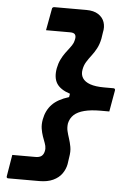

<svg xmlns="http://www.w3.org/2000/svg" viewBox="-61 -806 721 1013"><g transform="rotate(5 300.0 -299.5)"><path d="M226 -440Q231 -466 241 -486.5Q251 -507 263 -523.5Q275 -540 286 -554Q297 -568 303 -581Q305 -586 306.5 -591.5Q308 -597 309 -602Q312 -618 305.5 -626.5Q299 -635 280 -635Q253 -635 226 -635Q199 -635 171 -635H152Q157 -665 162.5 -692Q168 -719 173 -749Q173 -754 176.5 -757Q180 -760 185 -760H355Q394 -760 418 -744.5Q442 -729 450.5 -704Q459 -679 452 -649L447 -616Q441 -586 429 -563.5Q417 -541 403 -523Q389 -505 377.5 -486.5Q366 -468 362 -445Q357 -419 369 -400Q381 -381 409.5 -371Q438 -361 484 -361H533Q538 -361 540.5 -358Q543 -355 542 -350Q537 -322 532 -294Q527 -266 522 -237H475Q425 -237 390 -228Q355 -219 335.5 -201Q316 -183 310 -155Q307 -133 311.5 -114.5Q316 -96 322.5 -76.5Q329 -57 333.5 -33Q338 -9 332 24L327 59Q322 86 305.5 109.5Q289 133 259 147Q229 161 186 161H21Q16 161 14 158Q12 155 13 150Q18 120 22.5 93Q27 66 32 36H51Q79 36 105 36Q131 36 155 36Q175 36 186 28Q197 20 201 3Q202 -1 202.5 -5Q203 -9 203 -12Q203 -26 197 -41.5Q191 -57 184.5 -75.5Q178 -94 174.5 -116Q171 -138 176 -165Q185 -213 215 -244.5Q245 -276 304 -294L307 -312Q255 -329 236 -359.5Q217 -390 226 -440Z"/></g></svg>

Font: RecMonoLinear Nerd Font Mono
Style: Bold Italic
Weight: 700
Italic angle: -10°
Monospace: yes
Version: Version 1.085; ttfautohint (v1.8.4.7-5d5b);Nerd Fonts 3.2.1